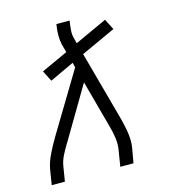

<svg xmlns="http://www.w3.org/2000/svg" viewBox="-109 -825 819 914"><g transform="rotate(-15 300.0 -367.5)"><path d="M33 0 45 -74Q48 -92 54.5 -110.5Q61 -129 69.5 -146.5Q78 -164 87.5 -181.5Q97 -199 107 -216L286 -513L280 -537L160 -481L133 -534L264 -594L253 -634Q248 -656 248 -680Q248 -704 252 -728L253 -735H318L317 -728Q314 -708 312.5 -688Q311 -668 316 -649L323 -622L482 -695L509 -642L339 -564L434 -216Q438 -199 442 -181.5Q446 -164 448.5 -146.5Q451 -129 451.5 -110.5Q452 -92 449 -74L436 0H371L383 -74Q389 -106 384.5 -138Q380 -170 371 -201L308 -433L162 -186Q161 -184 160 -182.5Q159 -181 158 -179L157 -178Q156 -176 154.5 -173.5Q153 -171 151 -169V-168Q137 -145 125.5 -121.5Q114 -98 110 -74L98 0Z"/></g></svg>

Font: Iosevka Curly Slab LtEx
Style: Italic
Weight: 300
Width: 7
Italic angle: -9°
Monospace: yes
Designer: Belleve Invis
Foundry: Belleve Invis
Version: Version 11.1.0; ttfautohint (v1.8.3)